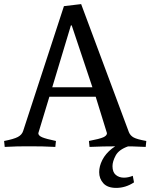

<svg xmlns="http://www.w3.org/2000/svg" viewBox="-20 -714 734 937"><path d="M3 3 0 -26Q47 -35 67 -45.5Q87 -56 93 -75L292 -684L376 -694L609 -69Q616 -52 632.5 -43Q649 -34 694 -26L691 3Q658 1 626 0.5Q594 0 558 0Q479 0 417 3L414 -26Q466 -36 484 -44Q502 -52 502 -64L447 -242H221L167 -64Q167 -52 186 -44Q205 -36 253 -26L250 3Q217 1 185 0.5Q153 0 117 0Q86 0 64 0.5Q42 1 3 3ZM235 -288H431L330 -590H326ZM628 144 634 176Q593 203 547 203Q505 203 484.5 180.5Q464 158 464 126Q464 97 479.5 66.5Q495 36 526.5 11Q558 -14 606 -26V0Q560 16 544.5 45Q529 74 529 97Q529 126 545 139.5Q561 153 585 153Q606 153 628 144Z"/></svg>

Font: Average
Style: Regular
Weight: 400
Designer: Eduardo Tunni
Foundry: Eduardo Rodriguez Tunni
Version: Version 1.003; ttfautohint (v1.8.4.7-5d5b)